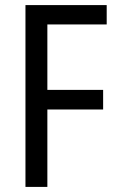

<svg xmlns="http://www.w3.org/2000/svg" viewBox="-20 -734 462 754"><path d="M166 0V-304H385V-381H166V-638H399V-714H80V0Z"/></svg>

Font: Noto Sans Lao Looped Condensed
Style: Regular
Weight: 400
Width: 3
Designer: Mark Frömberg, Ben Mitchell
Foundry: The Fontpad Ltd
Version: Version 1.002